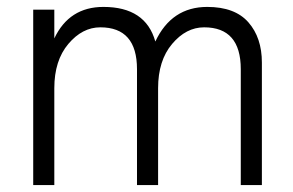

<svg xmlns="http://www.w3.org/2000/svg" viewBox="-20 -535 847 555"><path d="M737 0H676V-335Q676 -456 570 -456Q518 -456 477.5 -408Q437 -360 437 -280V0H376V-335Q376 -456 270 -456Q218 -456 177.5 -408Q137 -360 137 -280V0H76V-507H137V-424Q180 -515 279 -515Q401 -515 429 -415Q476 -515 579 -515Q659 -515 698 -470.5Q737 -426 737 -354Z"/></svg>

Font: Hind Colombo Light
Style: Regular
Weight: 300
Designer: Jyotish Sonowal, Aditi Pimprikar
Foundry: Indian Type Foundry
Version: Version 1.000;PS 1.0;hotconv 1.0.86;makeotf.lib2.5.63406; tt